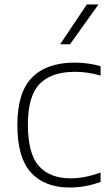

<svg xmlns="http://www.w3.org/2000/svg" viewBox="-20 -828 490 857"><path d="M291 9Q179.5 9 118.5 -57.5Q57.5 -124 57.5 -270Q57.5 -416 123.2 -482.2Q189 -548.5 313 -548.5Q342 -548.5 372.2 -544.5Q402.5 -540.5 429 -532.5V-490.5Q400.5 -499 372.5 -503.2Q344.5 -507.5 315 -507.5Q210 -507.5 157.2 -453.8Q104.5 -400 104.5 -272Q104.5 -142 153.5 -87Q202.5 -32 296 -32Q324.5 -32 357 -38Q389.5 -44 429 -57.5V-16Q361 9 291 9ZM248.5 -630.5 367.5 -808H419.5L292.5 -630.5Z"/></svg>

Font: Encode Sans Semi Expanded ExtraLight
Style: Regular
Weight: 200
Width: 6
Designer: Multiple Designers
Foundry: Impallari Type
Version: Version 3.000; ttfautohint (v1.8.3) -l 8 -r 50 -G 200 -x 14 